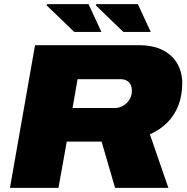

<svg xmlns="http://www.w3.org/2000/svg" viewBox="-20 -906 901 926"><path d="M28 0 149 -688H648Q720 -688 766.5 -663.5Q813 -639 836 -597.5Q859 -556 859 -506Q859 -446 840.5 -398Q822 -350 787 -315Q752 -280 703 -258L792 0H535L470 -223H302L262 0ZM330 -385H534Q554 -385 573 -395.5Q592 -406 604 -425Q616 -444 616 -469Q616 -495 601.5 -509.5Q587 -524 563 -524H354ZM338 -752 205 -880 207 -886H407L469 -752ZM575 -752 442 -880 445 -886H645L707 -752Z"/></svg>

Font: Archivo SemiExpanded Black
Style: Italic
Weight: 900
Width: 6
Italic angle: -10°
Designer: Hector Gatti
Foundry: Omnibus-Type
Version: Version 2.001